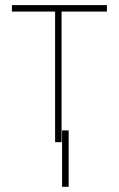

<svg xmlns="http://www.w3.org/2000/svg" viewBox="-20 -548 457 740"><path d="M217.3 -528.3V0H192.4V-528.3ZM392.1 -528.3V-503.4H25.9V-528.3ZM244.6 -45.4V171.9H219.2V-45.4Z"/></svg>

Font: Roboto Condensed Thin
Style: Regular
Weight: 250
Width: 3
Designer: Christian Robertson
Foundry: Google
Version: Version 3.009; 2024